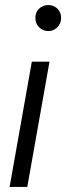

<svg xmlns="http://www.w3.org/2000/svg" viewBox="-20 -740 262 760"><path d="M18 0 106 -496H176L88 0ZM171 -617Q150 -617 135 -632Q120 -647 120 -669Q120 -692 135 -706Q150 -720 171 -720Q192 -720 207 -706Q222 -692 222 -669Q222 -647 207 -632Q192 -617 171 -617Z"/></svg>

Font: DM Sans 36pt Light
Style: Italic
Weight: 300
Italic angle: -10°
Designer: Colophon Foundry, Jonny Pinhorn
Foundry: Colophon Foundry
Version: Version 4.004;gftools[0.9.30]